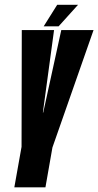

<svg xmlns="http://www.w3.org/2000/svg" viewBox="-20 -804 422 824"><path d="M41.5 0 72.5 -174 73.5 -675H212L164 -321H165.5L243 -675H381.5L205 -171L175 0ZM167.5 -691 225.5 -783.5H315L231.5 -691Z"/></svg>

Font: Anybody UltraCondensed Regular
Style: Bold Italic
Weight: 700
Width: 1
Italic angle: -10°
Designer: Tyler Finck
Foundry: Etcetera Type Company
Version: Version 1.010; ttfautohint (v1.8.3) -l 8 -r 50 -G 200 -x 14 